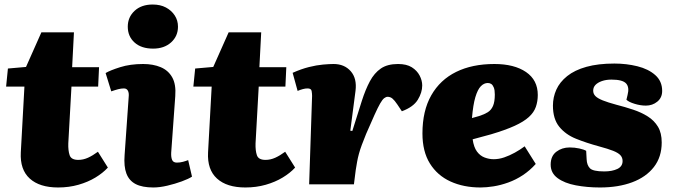

<svg xmlns="http://www.w3.org/2000/svg" viewBox="-20 -815 2975 849"><path d="M15 -512 95 -519 163 -672H307L299 -518H418L414 -432H296L282 -181Q281 -149 288 -128.5Q295 -108 326 -108Q348 -108 369 -117.5Q390 -127 413 -144L457 -74Q435 -50 402 -30Q369 -10 327 2Q285 14 237 14Q155 14 111.5 -25.5Q68 -65 72 -141L88 -432H7Z M549 -386Q551 -404 545.5 -414Q540 -424 528 -424Q516 -424 502.5 -420.5Q489 -417 472 -411L447 -492Q467 -504 511.5 -518Q556 -532 613 -532Q657 -532 690.5 -518Q724 -504 741.5 -473Q759 -442 755 -390L737 -140Q736 -120 741 -108Q746 -96 762 -96Q776 -96 789 -99.5Q802 -103 812 -107L829 -34Q814 -24 784 -13Q754 -2 720 6Q686 14 658 14Q609 14 580 -1Q551 -16 539 -47.5Q527 -79 531 -130ZM545 -697Q545 -739 575 -767Q605 -795 655 -795Q689 -795 713.5 -782Q738 -769 752.5 -747Q767 -725 767 -697Q767 -655 736.5 -627.5Q706 -600 657 -600Q605 -600 575 -627Q545 -654 545 -697Z M843 -512 923 -519 991 -672H1135L1127 -518H1246L1242 -432H1124L1110 -181Q1109 -149 1116 -128.5Q1123 -108 1154 -108Q1176 -108 1197 -117.5Q1218 -127 1241 -144L1285 -74Q1263 -50 1230 -30Q1197 -10 1155 2Q1113 14 1065 14Q983 14 939.5 -25.5Q896 -65 900 -141L916 -432H835Z M1360 -391Q1360 -401 1358 -412.5Q1356 -424 1340 -424Q1330 -424 1319 -421Q1308 -418 1296 -413L1274 -493Q1312 -510 1346 -518.5Q1380 -527 1408.5 -529.5Q1437 -532 1455 -532Q1503 -532 1531 -500Q1559 -468 1552 -413L1529 -237L1538 -236L1580 -369Q1596 -419 1615.5 -455.5Q1635 -492 1664 -512Q1693 -532 1740 -532Q1778 -532 1801 -517.5Q1824 -503 1835.5 -481Q1847 -459 1847 -437Q1847 -406 1827.5 -374Q1808 -342 1757 -323L1737 -353Q1725 -371 1715.5 -379Q1706 -387 1694 -387Q1687 -387 1679 -381Q1671 -375 1661 -357.5Q1651 -340 1636.5 -308Q1622 -276 1599 -223Q1588 -196 1580 -174.5Q1572 -153 1567 -134.5Q1562 -116 1559 -99Q1556 -82 1553 -63L1545 0H1347Z M2166 -532Q2254 -532 2306 -496.5Q2358 -461 2358 -395Q2358 -367 2349.5 -342.5Q2341 -318 2318.5 -297.5Q2296 -277 2255.5 -258.5Q2215 -240 2151 -221L2070 -199Q2075 -164 2089 -145Q2103 -126 2123 -118.5Q2143 -111 2163 -111Q2186 -111 2209.5 -119Q2233 -127 2256.5 -140Q2280 -153 2300 -168L2349 -90Q2323 -61 2292 -40.5Q2261 -20 2227.5 -8Q2194 4 2162.5 9Q2131 14 2105 14Q2030 14 1972 -12.5Q1914 -39 1881 -92Q1848 -145 1848 -225Q1848 -325 1887 -393.5Q1926 -462 1997 -497Q2068 -532 2166 -532ZM2168 -397Q2168 -417 2163.5 -428Q2159 -439 2152.5 -443.5Q2146 -448 2137 -448Q2120 -448 2106 -433.5Q2092 -419 2082 -385.5Q2072 -352 2067 -293L2099 -302Q2121 -309 2136.5 -318.5Q2152 -328 2160 -346.5Q2168 -365 2168 -397Z M2652 -57Q2687 -57 2710 -68Q2733 -79 2733 -103Q2733 -118 2723.5 -128.5Q2714 -139 2691.5 -148Q2669 -157 2628 -168Q2573 -183 2527 -201.5Q2481 -220 2453 -254.5Q2425 -289 2425 -348Q2425 -385 2440 -418.5Q2455 -452 2488 -478.5Q2521 -505 2573 -519.5Q2625 -534 2697 -534Q2750 -534 2798.5 -522Q2847 -510 2877.5 -483Q2908 -456 2908 -413Q2908 -383 2886.5 -365.5Q2865 -348 2836 -348Q2812 -348 2786 -356Q2760 -364 2750 -374L2755 -395Q2764 -429 2748.5 -446Q2733 -463 2684 -463Q2660 -463 2641.5 -456.5Q2623 -450 2613 -439.5Q2603 -429 2603 -414Q2603 -400 2613 -390Q2623 -380 2645.5 -371Q2668 -362 2705 -352Q2744 -342 2780 -330Q2816 -318 2844.5 -300Q2873 -282 2889.5 -254.5Q2906 -227 2906 -185Q2906 -121 2871.5 -76.5Q2837 -32 2775.5 -9Q2714 14 2633 14Q2576 14 2526 4.5Q2476 -5 2445.5 -27.5Q2415 -50 2415 -87Q2415 -125 2440 -144Q2465 -163 2499 -163Q2521 -163 2541.5 -158.5Q2562 -154 2572 -148L2574 -111Q2575 -85 2588.5 -71Q2602 -57 2652 -57Z"/></svg>

Font: Literata 18pt Black
Style: Italic
Weight: 900
Italic angle: -2°
Designer: Latin by Veronika Burian and Jose Scaglione. Greek by Irene Vlachou. Cyrillic by Vera Evstafieva
Foundry: TypeTogether
Version: Version 3.103;gftools[0.9.29]